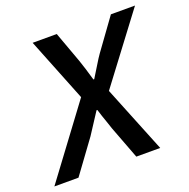

<svg xmlns="http://www.w3.org/2000/svg" viewBox="-136 -769 870 883"><g transform="rotate(-20 299.5 -327.5)"><path d="M-17 0 239 -344 115 -655H233L288 -504Q302 -464 320 -401H324Q330 -410 354.5 -450.5Q379 -491 388 -503L498 -655H616L369 -327L501 0H384L323 -161Q321 -168 313.5 -189.5Q306 -211 299.5 -230Q293 -249 289 -263H285Q238 -190 218 -160L101 0Z"/></g></svg>

Font: TypoPRO Source Code Pro
Style: Italic
Weight: 600
Italic angle: -11°
Monospace: yes
Designer: Paul D. Hunt, Teo Tuominen
Foundry: Adobe Systems Incorporated
Version: Version 1.030;PS 1.0;hotconv 1.0.84;makeotf.lib2.5.63406